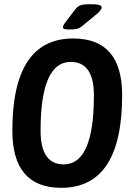

<svg xmlns="http://www.w3.org/2000/svg" viewBox="-20 -891 624 918"><path d="M273 7Q39 7 39 -266Q39 -707 330 -707Q564 -707 564 -436Q564 7 273 7ZM285 -105Q429 -105 429 -435Q429 -595 318 -595Q174 -595 174 -266Q174 -105 285 -105ZM313 -750Q294 -750 287.5 -752.5Q281 -755 281 -760Q281 -770 294 -786L338 -844Q351 -862 367 -866.5Q383 -871 410 -871Q440 -871 453 -867.5Q466 -864 466 -856Q466 -842 438 -820L375 -768Q361 -756 348 -753Q335 -750 313 -750Z"/></svg>

Font: Asap Condensed Condensed SemiBold
Style: Italic
Weight: 600
Width: 3
Italic angle: -6°
Designer: Pablo Cosgaya
Foundry: Omnibus-Type
Version: Version 3.001; ttfautohint (v1.8.4.7-5d5b)